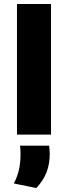

<svg xmlns="http://www.w3.org/2000/svg" viewBox="-20 -678 342 967"><path d="M65.5 0V-658H237V0ZM227.5 55.5Q228.5 63.5 229.5 75.2Q230.5 87 230.5 97Q230.5 147 214.8 188.8Q199 230.5 163 269L49.5 246Q67 213.5 75.2 177.8Q83.5 142 83.5 98.5Q83.5 87 82.8 76.8Q82 66.5 81 55.5Z"/></svg>

Font: Anek Latin Expanded
Style: Bold
Weight: 700
Width: 7
Designer: Yesha Goshar
Foundry: Ek Type
Version: Version 1.003